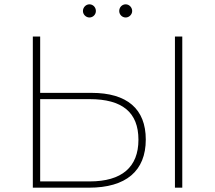

<svg xmlns="http://www.w3.org/2000/svg" viewBox="-20 -869 996 889"><path d="M394 -788C411 -788 424 -802 424 -818C424 -835 411 -849 394 -849C378 -849 364 -835 364 -818C364 -802 378 -788 394 -788ZM562 -788C578 -788 592 -802 592 -818C592 -835 578 -849 562 -849C545 -849 532 -835 532 -818C532 -802 545 -788 562 -788ZM166 -439V-700H132V0H392C563 0 655 -77 655 -223C655 -365 568 -439 404 -439ZM790 0H824V-700H790ZM166 -29V-410H395C546 -410 621 -349 621 -222C621 -95 544 -29 395 -29Z"/></svg>

Font: Talent ExtraLight
Style: Regular
Weight: 200
Designer: Mike Powis
Version: Version 1.001;hotconv 1.0.109;makeotfexe 2.5.65596